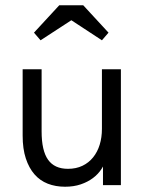

<svg xmlns="http://www.w3.org/2000/svg" viewBox="-20 -703 554 729"><path d="M227 6Q260 6 286.5 -3Q313 -12 333 -27Q353 -42 365.5 -61.5Q378 -81 384 -102L371 -131V0H439V-440H367V-214Q367 -181 358.5 -153.5Q350 -126 333.5 -105.5Q317 -85 293 -73.5Q269 -62 238 -62Q187 -62 162.5 -96.5Q138 -131 138 -204V-440H66V-188Q66 -138 78 -101.5Q90 -65 111 -41Q132 -17 161.5 -5.5Q191 6 227 6ZM134 -550 289 -651H213L367 -550L392 -579L296 -683H205L109 -579Z"/></svg>

Font: Tilda Sans VF
Style: Regular
Weight: 400
Designer: ParaType Ltd
Foundry: ParaType Ltd
Version: Version 1.010